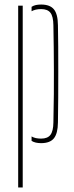

<svg xmlns="http://www.w3.org/2000/svg" viewBox="-20 -625 324 845"><path d="M60 200V-600H80V200ZM119 -24.5Q127.5 -19.5 138 -17.2Q148.5 -15 161 -15Q189.5 -15 202 -31.5Q214.5 -48 215 -86Q216.5 -154.5 217 -211.2Q217.5 -268 217.2 -317.8Q217 -367.5 216.5 -415.2Q216 -463 215 -514Q214.5 -552.5 202 -568.8Q189.5 -585 161 -585Q136 -585 119 -575.5V-595Q127.5 -600.5 137.8 -602.8Q148 -605 161 -605Q200 -605 217.2 -584Q234.5 -563 235 -514Q236 -474 236.2 -421.2Q236.5 -368.5 236.5 -310.2Q236.5 -252 236.2 -194.2Q236 -136.5 235 -86Q234.5 -37.5 217.2 -16.2Q200 5 161 5Q134.5 5 119 -5Z"/></svg>

Font: Big Shoulders Stencil Thin
Style: Regular
Weight: 100
Designer: Patric King
Foundry: XO Type Co
Version: Version 2.001